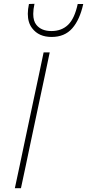

<svg xmlns="http://www.w3.org/2000/svg" viewBox="-20 -988 457 1008"><path d="M58 0Q71 -61 83 -117Q94.5 -173 108.5 -238.5L158 -472Q172.5 -539.5 184.5 -596.2Q196.5 -653 209 -713H241Q228.5 -653 216.5 -596.2Q204.5 -539.5 190 -472L140.5 -238.5Q126.5 -173 115 -117Q103 -61 90 0ZM251 -794Q183.5 -794 149 -839.5Q126 -869 126 -915.5Q126 -939 132 -967L161 -968Q154.5 -938 154.5 -915Q154.5 -877.5 171 -857.5Q197 -825 250 -825Q303.5 -825 337.5 -857.8Q371.5 -890.5 388 -967H417Q399 -884.5 359.2 -839.2Q319.5 -794 251 -794Z"/></svg>

Font: Heraclito Thin
Style: Italic
Weight: 100
Italic angle: -12°
Designer: Kostas Bartsokas (font) & Cristiano Sobral (main changes)
Foundry: Kostas Bartsokas (font) & Cristiano Sobral (main changes)
Version: Version 1.00;July 8, 2020;FontCreator 13.0.0.2655 64-bit